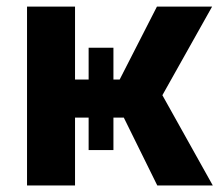

<svg xmlns="http://www.w3.org/2000/svg" viewBox="-20 -566 674 586"><path d="M62.5 -545.9H209V-323.2H345.2L459 -545.9H627.4L475.6 -275.4L629.4 0H460L357.9 -207H209V0H62.5ZM326.2 -420.4V-107.9H250.5V-420.4Z"/></svg>

Font: Inter RS Variable
Style: Regular
Weight: 400
Designer: Rasmus Andersson (customised by Maria Ramos and Noel Pretorius)
Foundry: rsms
Version: Version 3.001;Glyphs 3.2.3 (3260)